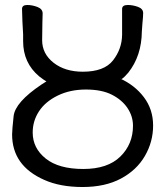

<svg xmlns="http://www.w3.org/2000/svg" viewBox="-20 -731 667 774"><path d="M315.9 -49.8Q414.1 -49.8 465.1 -99.9Q516.1 -149.9 516.1 -224.1Q516.1 -262.2 494.1 -295.2Q472.2 -328.1 431.2 -349.1Q390.1 -370.1 326.2 -370.1Q262.2 -370.1 212.2 -345.5Q162.1 -320.8 137 -282Q111.8 -243.2 111.8 -196.8Q111.8 -133.8 164.3 -91.8Q216.8 -49.8 315.9 -49.8ZM158.2 -5.9Q28.8 -63 28.8 -189Q28.8 -207 34.9 -262.9Q41 -318.8 147 -390.1L167 -402.8Q157.2 -408.2 138.2 -422.9Q73.2 -477.1 73.2 -564.9V-592.8Q69.8 -644 68.8 -694.8Q68.8 -710.9 89.8 -710.9Q109.9 -710.9 130.9 -702.9Q151.9 -694.8 151.9 -676.8Q151.9 -655.8 150.9 -640.1L149.9 -568.8Q149.9 -514.2 196 -478Q242.2 -441.9 314 -441.9Q399.9 -441.9 435.5 -487.5Q471.2 -533.2 472.2 -589.8V-694.8Q472.2 -710.9 495.1 -710.9Q515.1 -710.9 536.1 -703.4Q557.1 -695.8 557.1 -678.2Q557.1 -665 554.2 -637.2L551.8 -604Q550.8 -505.9 497.1 -438Q481.9 -419.9 470.2 -412.1L462.9 -415Q522.9 -388.2 560.1 -339.1Q597.2 -290 597.2 -225.1Q597.2 -159.2 564 -102.1Q530.8 -44.9 467.3 -11Q403.8 22.9 313 22.9Q222.2 22.9 158.2 -5.9Z"/></svg>

Font: LXGW WenKai Screen
Style: Regular
Weight: 400
Designer: LXGW / Fontworks Inc.
Foundry: LXGW / Fontworks Inc.
Version: Version 1.510;January 18,2025